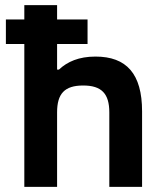

<svg xmlns="http://www.w3.org/2000/svg" viewBox="-20 -730 640 750"><path d="M75 -710V-654H3V-558H75V0H203V-291C203 -364 232 -396 305 -396C377 -396 407 -364 407 -291V0H535V-295C535 -442 474 -509 353 -509C288 -509 243 -489 210 -458H203V-558H322V-654H203V-710Z"/></svg>

Font: LT Wave Mono Bold
Style: Regular
Weight: 700
Designer: Daniel Lyons
Version: Version 2.5 (Glyphs App)